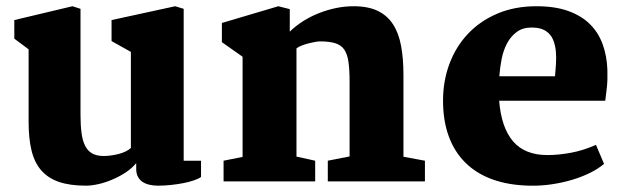

<svg xmlns="http://www.w3.org/2000/svg" viewBox="-20 -582 2011 616"><path d="M71.8 -423.8 25.9 -458V-517.6L212.4 -562L238.3 -553.7V-213.9Q238.3 -180.7 241.5 -156Q244.6 -131.3 252.9 -114.7Q261.2 -98.1 275.6 -89.8Q290 -81.5 313 -81.5Q325.2 -81.5 338.1 -83.5Q351.1 -85.4 362.8 -88.6Q374.5 -91.8 384.3 -96.7Q394 -101.6 399.9 -107.4V-415.5L337.9 -450.2V-517.6L542 -562L569.3 -553.7V-66.4H625V-14.2Q616.7 -8.3 601.8 -3.2Q586.9 2 567.9 5.6Q548.8 9.3 527.8 11.5Q506.8 13.7 486.8 13.7Q472.2 13.7 459.5 10.7Q446.8 7.8 437.3 1.5Q427.7 -4.9 422.4 -15.1Q417 -25.4 417 -40V-58.6Q402.8 -41.5 382.6 -28.3Q362.3 -15.1 339.8 -5.6Q317.4 3.9 295.4 8.8Q273.4 13.7 255.9 13.7Q204.6 13.7 169.4 1.7Q134.3 -10.3 112.5 -35.2Q90.8 -60.1 81.3 -98.6Q71.8 -137.2 71.8 -190.9Z M697.3 -66.4 758.3 -78.6V-399.9L691.9 -446.8V-508.3L873 -562L909.7 -552.7V-480.5Q928.7 -499 952.6 -514.2Q976.6 -529.3 1003.2 -539.8Q1029.8 -550.3 1058.1 -556.2Q1086.4 -562 1114.3 -562Q1161.1 -562 1191.9 -547.1Q1222.7 -532.2 1241 -503.9Q1259.3 -475.6 1266.8 -434.8Q1274.4 -394 1274.4 -341.8V-79.1L1343.3 -66.4V0H1031.7V-66.4L1101.6 -80.1V-319.8Q1101.6 -358.9 1097.9 -384Q1094.2 -409.2 1084 -423.6Q1073.7 -438 1054.9 -443.6Q1036.1 -449.2 1005.4 -449.2Q1001 -449.2 991 -447.5Q981 -445.8 969.7 -442.9Q958.5 -439.9 947.8 -435.8Q937 -431.6 931.2 -426.8V-79.6L991.2 -66.4V0H697.3Z M1401.4 -259.3Q1401.4 -321.8 1421.9 -377Q1442.4 -432.1 1481 -473.1Q1519.5 -514.2 1575.2 -538.1Q1630.9 -562 1701.2 -562Q1760.3 -562 1802.7 -546.9Q1845.2 -531.7 1872.6 -504.6Q1899.9 -477.5 1913.6 -439.9Q1927.2 -402.3 1928.7 -357.9Q1929.7 -327.1 1927.2 -303.2Q1924.8 -279.3 1921.9 -258.8H1581.5Q1588.4 -172.4 1626.2 -128.4Q1664.1 -84.5 1736.3 -84.5Q1772 -84.5 1812.3 -92Q1852.5 -99.6 1892.1 -117.2L1918 -56.2Q1899.4 -40.5 1872.8 -27.3Q1846.2 -14.2 1814.9 -4.9Q1783.7 4.4 1748.8 9.5Q1713.9 14.6 1678.2 13.7Q1611.8 12.2 1560.3 -6.3Q1508.8 -24.9 1473.4 -59.8Q1438 -94.7 1419.7 -144.8Q1401.4 -194.8 1401.4 -259.3ZM1760.7 -337.4Q1762.2 -355.5 1763.7 -376.2Q1765.1 -397 1763.4 -416.7Q1761.7 -436.5 1754.9 -453.6Q1748 -470.7 1733.4 -481Q1724.6 -487.3 1712.9 -490.5Q1701.2 -493.7 1685.5 -493.7Q1657.2 -493.7 1638.2 -479.7Q1619.1 -465.8 1607.2 -443.6Q1595.2 -421.4 1589.6 -393.6Q1584 -365.7 1582 -337.4Z"/></svg>

Font: Merriweather
Style: Heavy
Weight: 900
Version: Version 1.003